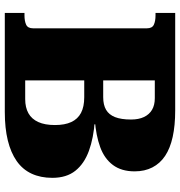

<svg xmlns="http://www.w3.org/2000/svg" viewBox="5 -755 750 800"><g transform="rotate(90 380.0 -355.0)"><path d="M440 -710Q503 -710 550.5 -699.5Q598 -689 629.5 -668Q661 -647 677.5 -615Q694 -583 694 -541Q694 -486 667.5 -450.5Q641 -415 593 -397.5Q545 -380 480 -375L498 -399V-345L483 -375Q555 -370 608.5 -350.5Q662 -331 691.5 -294Q721 -257 721 -198Q721 -149 703.5 -111.5Q686 -74 651 -49.5Q616 -25 565 -12.5Q514 0 447 0H34V-82H44Q68 -82 83 -89Q98 -96 98 -118V-592Q98 -614 83 -621Q68 -628 44 -628H34V-710ZM269 -410H385Q417 -410 437.5 -422Q458 -434 468 -459.5Q478 -485 478 -526Q478 -558 467.5 -580Q457 -602 437.5 -613.5Q418 -625 389 -625H315V-85H393Q428 -85 452 -98.5Q476 -112 488.5 -139.5Q501 -167 501 -209Q501 -250 488.5 -277Q476 -304 450.5 -317.5Q425 -331 385 -331H269Z"/></g></svg>

Font: Roboto Serif ExtraBold
Style: Regular
Weight: 800
Designer: Greg Gazdowicz
Foundry: Commercial Type
Version: Version 1.008